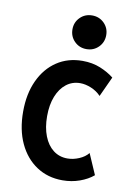

<svg xmlns="http://www.w3.org/2000/svg" viewBox="-85 -803 601 864"><g transform="rotate(10 215.0 -371.0)"><path d="M261.7 5.9Q194.3 5.9 143.1 -28.1Q91.8 -62 63 -123.5Q34.2 -185.1 34.2 -268.1Q34.2 -349.6 62.5 -410.6Q90.8 -471.7 141.4 -505.4Q191.9 -539.1 258.8 -539.1Q303.7 -539.1 340.1 -524.2Q376.5 -509.3 402.8 -488.3L360.8 -397Q341.8 -417 315.7 -427.7Q289.6 -438.5 265.6 -438.5Q229.5 -438.5 202.1 -417.2Q174.8 -396 159.4 -357.4Q144 -318.8 144 -266.6Q144 -214.8 159.2 -176Q174.3 -137.2 201.9 -116Q229.5 -94.7 266.6 -94.7Q293 -94.7 319.6 -106Q346.2 -117.2 361.3 -136.2L402.3 -42Q377 -20.5 340.1 -7.3Q303.2 5.9 261.7 5.9ZM265.6 -594.2Q232.9 -594.2 210.7 -616.5Q188.5 -638.7 188.5 -671.4Q188.5 -703.6 210.7 -725.8Q232.9 -748 265.6 -748Q298.3 -748 320.6 -725.8Q342.8 -703.6 342.8 -671.4Q342.8 -638.7 320.6 -616.5Q298.3 -594.2 265.6 -594.2Z"/></g></svg>

Font: Reddit Sans Condensed SemiBold
Style: Regular
Weight: 600
Designer: Stephen Hutchings
Foundry: Reddit
Version: Version 1.014